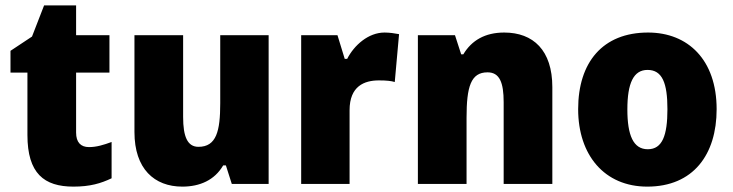

<svg xmlns="http://www.w3.org/2000/svg" viewBox="-20 -684 2725 714"><path d="M311 -137C280 -137 263 -155 263 -191V-414H387V-553H263V-664H144L99 -548L19 -495V-414H82V-182C82 -39 144 10 253 10C315 10 355 -2 395 -21V-156C365 -145 339 -137 311 -137Z M979 -553H799V-300C799 -197 785 -138 718 -138C677 -138 661 -176 661 -249V-553H480V-193C480 -56 554 10 658 10C723 10 778 -14 810 -69H820L842 0H979Z M1410 -563C1350 -563 1297 -516 1271 -465H1262L1235 -553H1100V0H1280V-274C1280 -364 1335 -385 1389 -385C1418 -385 1435 -383 1448 -379L1464 -557C1449 -560 1428 -563 1410 -563Z M1855 -563C1784 -563 1734 -534 1703 -482H1695L1672 -553H1534V0H1715V-246C1715 -362 1731 -415 1793 -415C1838 -415 1853 -377 1853 -304V0H2034V-360C2034 -497 1963 -563 1855 -563Z M2645 -278C2645 -461 2539 -563 2390 -563C2221 -563 2130 -452 2130 -278C2130 -107 2228 10 2387 10C2558 10 2645 -109 2645 -278ZM2313 -277C2313 -375 2336 -424 2388 -424C2443 -424 2462 -375 2462 -278C2462 -180 2443 -129 2389 -129C2335 -129 2313 -181 2313 -277Z"/></svg>

Font: Noto Sans Sinhala SemiCondensed Black
Style: Regular
Weight: 900
Width: 4
Designer: Jelle Bosma - Monotype Design Team
Foundry: Monotype Imaging Inc.
Version: Version 2.006